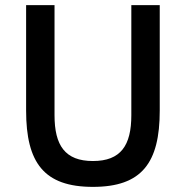

<svg xmlns="http://www.w3.org/2000/svg" viewBox="-20 -718 726 750"><path d="M82 -698V-286C82 -82 152 12 343 12C534 12 604 -82 604 -286V-698H493V-268C493 -150 452 -89 343 -89C234 -89 193 -150 193 -268V-698Z"/></svg>

Font: IBM Plex Thai Looped Medium
Style: Regular
Weight: 500
Designer: Mike Abbink, Paul van der Laan, Pieter van Rosmalen, Ben Mitchell, Mark Frömberg
Foundry: Bold Monday
Version: Version 1.0